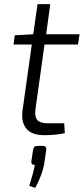

<svg xmlns="http://www.w3.org/2000/svg" viewBox="-20 -651 408 936"><path d="M197 -434 153 -119Q148 -82 162 -66Q176 -50 213 -50H293L296 -2Q252 8 195 8Q135 8 108.5 -24Q82 -56 90 -114L135 -434H46L52 -479L142 -484L163 -631H225L205 -484H368L360 -434ZM168 60H187Q209 60 205 82L197 139Q188 198 152 265L123 255Q142 194 150 153Q130 153 133 134L141 81Q143 69 148.5 64.5Q154 60 168 60Z"/></svg>

Font: Exo 2.0 Light
Style: Italic
Weight: 300
Italic angle: -8°
Designer: Natanael Gama
Version: Version 1.001;PS 001.001;hotconv 1.0.70;makeotf.lib2.5.58329